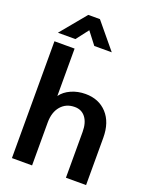

<svg xmlns="http://www.w3.org/2000/svg" viewBox="-173 -1053 912 1146"><g transform="rotate(20 283.5 -479.5)"><path d="M48 0ZM48 -742H176V-441Q199 -473 240.5 -491.5Q282 -510 331 -510Q416 -510 467.5 -454Q519 -398 519 -300V0H391V-291Q391 -349 366 -382Q341 -415 297 -415Q242 -415 209 -376.5Q176 -338 176 -272V0H48ZM184 -959H258L392 -797H281L221 -875L161 -797H50Z"/></g></svg>

Font: Sarabun
Style: Bold
Weight: 700
Designer: Suppakit Chalermlarp | Katatrad Co.,Ltd.
Foundry: Cadson Demak Co.,Ltd.
Version: Version 1.000; ttfautohint (v1.6)